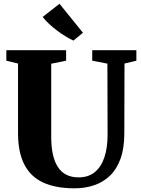

<svg xmlns="http://www.w3.org/2000/svg" viewBox="-20 -1016 769 1044"><path d="M385 8Q284 8 215.8 -23Q147.5 -54 112.8 -120.5Q78 -187 78 -292.5V-670.5L14.5 -686V-743H339.5V-686L258.5 -669.5V-272Q258.5 -217 267.8 -175.8Q277 -134.5 295.5 -106.8Q314 -79 342 -65.2Q370 -51.5 407.5 -51.5Q460.5 -51.5 495.5 -80.2Q530.5 -109 547.8 -161Q565 -213 565 -284L564 -670L481.5 -686V-743H721.5V-686L657 -670.5L656 -291Q656 -209.5 635.2 -152.5Q614.5 -95.5 577.5 -60.2Q540.5 -25 491.2 -8.5Q442 8 385 8ZM378.5 -795.5Q357.5 -805.5 334.8 -819.5Q312 -833.5 289.8 -850.2Q267.5 -867 247.5 -885.5Q227.5 -904 212 -924L303.5 -995.5L431 -838L379.5 -795.5Z"/></svg>

Font: Merriweather 48pt Black
Style: Regular
Weight: 900
Version: Version 2.100